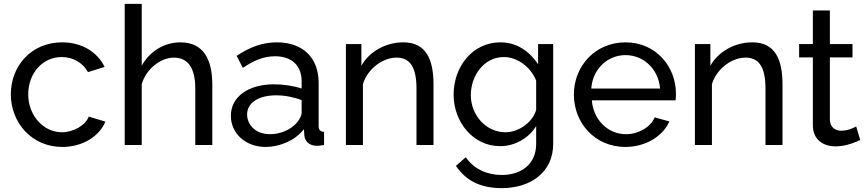

<svg xmlns="http://www.w3.org/2000/svg" viewBox="-20 -750 4480 993"><path d="M302 10C407 10 494 -45 525 -121L439 -147C423 -103 361 -66 300 -66C205 -66 126 -152 126 -262C126 -373 202 -455 299 -455C357 -455 408 -426 435 -377L521 -404C483 -481 404 -531 301 -531C142 -531 36 -409 36 -262C36 -115 145 10 302 10Z M1078 0V-312C1078 -436 1037 -531 913 -531C830 -531 754 -485 713 -410V-730H625V0H713V-315C736 -394 811 -452 880 -452C951 -452 990 -399 990 -292V0Z M1174 -151C1174 -61 1249 10 1354 10C1426 10 1506 -23 1552 -82L1554 -49C1556 -24 1576 4 1618 4C1626 4 1638 3 1656 0V-68C1636 -69 1628 -78 1628 -100V-321C1628 -453 1545 -531 1412 -531C1339 -531 1272 -507 1204 -461L1236 -399C1294 -438 1345 -459 1402 -459C1490 -459 1540 -410 1540 -330V-292C1500 -306 1444 -314 1397 -314C1265 -314 1174 -250 1174 -151ZM1514 -114C1484 -80 1431 -56 1377 -56C1298 -56 1258 -108 1258 -158C1258 -219 1318 -257 1408 -257C1452 -257 1499 -248 1540 -232V-167C1540 -154 1530 -132 1514 -114Z M2222 0V-312C2222 -438 2187 -531 2066 -531C1974 -531 1890 -483 1849 -410V-522H1769V0H1857V-315C1881 -394 1959 -452 2031 -452C2100 -452 2134 -403 2134 -292V0Z M2326 -260C2326 -121 2425 6 2567 6C2641 6 2714 -34 2753 -98V-6C2753 103 2671 155 2575 155C2500 155 2430 124 2389 63L2338 108C2387 179 2457 223 2575 223C2723 223 2841 142 2841 -6V-522H2763V-418C2719 -483 2655 -531 2568 -531C2425 -531 2326 -407 2326 -260ZM2753 -183C2739 -124 2668 -66 2594 -66C2494 -66 2415 -154 2415 -258C2415 -355 2480 -455 2586 -455C2655 -455 2725 -404 2753 -333Z M3214 10C3319 10 3408 -45 3442 -122L3366 -143C3344 -91 3281 -56 3217 -56C3126 -56 3049 -128 3041 -231H3474C3475 -237 3476 -251 3476 -265C3476 -405 3373 -531 3215 -531C3058 -531 2948 -408 2948 -261C2948 -114 3057 10 3214 10ZM3038 -292C3045 -393 3122 -465 3215 -465C3308 -465 3385 -394 3394 -292Z M4027 0V-312C4027 -438 3992 -531 3871 -531C3779 -531 3695 -483 3654 -410V-522H3574V0H3662V-315C3686 -394 3764 -452 3836 -452C3905 -452 3939 -403 3939 -292V0Z M4429 -26 4408 -96C4398 -90 4366 -74 4331 -74C4300 -74 4274 -91 4272 -129V-453H4389V-522H4272V-696H4184V-522H4113V-453H4184V-102C4184 -27 4238 7 4302 7C4358 7 4407 -16 4429 -26Z"/></svg>

Font: FIGSv2-sans-serif Medium
Style: Regular
Weight: 500
Designer: Matt McInerney, Pablo Impallari, Rodrigo Fuenzalida,Mirko Velimirovic
Foundry: Matt McInerney, Pablo Impallari, Rodrigo Fuenzalida
Version: Version 4.021;hotconv 1.0.109;makeotfexe 2.5.65596